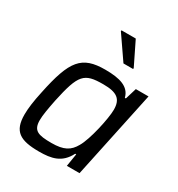

<svg xmlns="http://www.w3.org/2000/svg" viewBox="-175 -847 901 970"><g transform="rotate(30 275.5 -361.5)"><path d="M250 -726 343 -591H399L400 -596L334 -731H251ZM196 8C267 8 324 -3 360 -74H366L354 0H428L536 -510H462L442 -444H436C422 -501 366 -518 280 -518C143 -518 101 -465 58 -258C45 -199 39 -153 39 -118C39 -20 84 8 196 8ZM229 -61C150 -61 120 -71 120 -132C120 -160 127 -199 138 -255C175 -427 196 -449 308 -449C388 -449 418 -426 418 -364C418 -314 388 -175 358 -125C333 -80 300 -61 229 -61Z"/></g></svg>

Font: Saira UNSAM
Style: Italic
Weight: 400
Italic angle: -12°
Designer: Hector Gatti with collaboration of the Omnibus-Type team
Foundry: Omnibus-Type
Version: Version 0.072;PS 000.072;hotconv 1.0.88;makeotf.lib2.5.64775